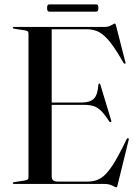

<svg xmlns="http://www.w3.org/2000/svg" viewBox="-20 -820 618 856"><path d="M187.5 -363H344.5Q381.5 -363 398.5 -380Q415.5 -397 418.5 -442Q419 -445 420 -446.2Q421 -447.5 422.5 -447.5Q426.5 -448 428 -441L476 -282Q477 -279.5 476.2 -277.8Q475.5 -276 474 -275.5Q472.5 -275 471 -275.5Q469.5 -276 467.5 -278Q448.5 -307.5 432.8 -323.8Q417 -340 399.5 -346.2Q382 -352.5 357 -352.5H187.5ZM37 -696Q37 -698 38.5 -699Q40 -700 42.5 -700H449Q460 -700 468.8 -703.8Q477.5 -707.5 483.5 -711.2Q489.5 -715 491.5 -715Q493.5 -715 494.8 -713.2Q496 -711.5 497.5 -705L539 -543Q540.5 -539.5 539.8 -538Q539 -536.5 537 -536Q535.5 -536 534 -536.5Q532.5 -537 530.5 -540Q505 -585.5 484 -614.8Q463 -644 444.5 -660.5Q426 -677 407.2 -683.2Q388.5 -689.5 367.5 -689.5H210.5V-33Q210.5 -21.5 217.2 -16Q224 -10.5 237 -10.5H373Q402.5 -10.5 427 -24.2Q451.5 -38 479 -78.8Q506.5 -119.5 544.5 -199.5Q546.5 -202 547.8 -203.2Q549 -204.5 551 -204Q553 -204 553.8 -201.8Q554.5 -199.5 553.5 -195.5L504.5 4Q503 10.5 501.8 12.8Q500.5 15 498.5 15Q494.5 15 488.2 11.2Q482 7.5 471.5 3.8Q461 0 445 0H42.5Q40 0 38.5 -1.2Q37 -2.5 37 -4Q37 -7 43 -8L89 -15Q98 -16.5 102.5 -19.5Q107 -22.5 107 -29V-671Q107 -677.5 102.5 -680.8Q98 -684 89 -685L43 -692Q37 -693 37 -696ZM190 -784Q190 -794 192.5 -797.2Q195 -800.5 201 -800.5H407Q413.5 -800.5 416 -797.5Q418.5 -794.5 418.5 -784.5Q418.5 -775 416 -771.5Q413.5 -768 407 -768H201Q195 -768 192.5 -771.5Q190 -775 190 -784Z"/></svg>

Font: Fraunces 96pt
Style: Regular
Weight: 400
Version: Version 1.000;[b76b70a41]